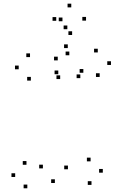

<svg xmlns="http://www.w3.org/2000/svg" viewBox="-20 -993 660 1035"><path d="M346.2 -80.5V-100.5H326.2V-80.5ZM429.3 -600.8V-620.8H409.3V-600.8ZM413 -571.8V-591.8H393V-571.8ZM517.3 -578.1V-598.1H497.3V-578.1ZM578.2 -642.8V-662.8H558.2V-642.8ZM507.1 -710.3V-730.3H487.1V-710.3ZM345.4 -733.8V-753.8H325.4V-733.8ZM291.3 -667.5V-687.5H271.3V-667.5ZM353.7 -695.1V-715.1H333.7V-695.1ZM141.8 -685.2V-705.2H121.8V-685.2ZM80.8 -619.5V-639.5H60.8V-619.5ZM146.4 -558.5V-578.5H126.4V-558.5ZM304.4 -566.8V-586.8H284.4V-566.8ZM294.2 -592.9V-612.9H274.2V-592.9ZM211.2 -85.3V-105.3H191.2V-85.3ZM275.8 -6.5V-26.5H255.8V-6.5ZM473.2 3.7V-16.3H453.2V3.7ZM534.2 -62.2V-82.2H514.2V-62.2ZM468.4 -123.2V-143.2H448.4V-123.2ZM122.7 -104.8V-124.8H102.7V-104.8ZM61.8 -39V-59H41.8V-39ZM127.3 22V2H107.3V22ZM443.8 -881.8V-901.8H423.8V-881.8ZM364.2 -953.2V-973.2H344.2V-953.2ZM283.2 -880.9V-900.9H263.2V-880.9ZM343 -835.5V-855.5H323V-835.5ZM316.7 -878.5V-898.5H296.7V-878.5ZM368.8 -804.4V-824.4H348.8V-804.4Z"/></svg>

Font: Monaspace Radon Dots Var
Style: Regular
Weight: 400
Designer: Riley Cran and the Lettermatic Team
Version: Version 1.100 (Monaspace Radon Dots)